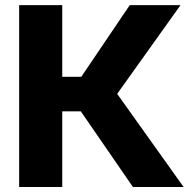

<svg xmlns="http://www.w3.org/2000/svg" viewBox="-20 -748 778 768"><path d="M56.6 0H229V-302.7H303.2L511.7 0H714.4L448.7 -372.6L702.1 -727.5H499L305.2 -440.9H229V-727.5H56.6Z"/></svg>

Font: Inter ExtraBold
Style: Regular
Weight: 800
Designer: Rasmus Andersson
Foundry: rsms
Version: Version 4.001;git-9221beed3